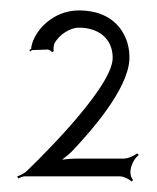

<svg xmlns="http://www.w3.org/2000/svg" viewBox="-20 -709 300 368"><path d="M13 -371 15 -367C18 -368 23 -371 27 -371H210C217 -371 229 -365 232 -361L235 -364C223 -379 235 -404 246 -412L243 -415C238 -411 226 -405 217 -405H123C116 -405 107 -404 99 -403C105 -408 112 -413 117 -418C154 -457 225 -537 228 -595C230 -634 207 -689 131 -689C82 -689 46 -651 40 -619V-616C39 -614 37 -614 36 -613L39 -610C39 -611 40 -613 42 -613L69 -614C72 -615 78 -612 80 -609L83 -611C82 -613 83 -622 84 -625C93 -643 115 -656 131 -656C169 -656 196 -635 196 -598C196 -537 30 -380 30 -380C25 -376 19 -373 13 -371Z"/></svg>

Font: Armata Saber
Style: Rg
Weight: 400
Designer: Jasper
Foundry: Cannot Into Space Fonts
Version: Version 0.970